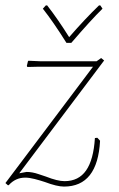

<svg xmlns="http://www.w3.org/2000/svg" viewBox="-26 -678 439 708"><path d="M358 -455 45 -39 72 -44Q93 -44 116 -36Q139 -28 143 -27Q186 -10 212 -10Q264 -10 291.5 -49.5Q319 -89 324 -169L333 -170L343 -159Q334 10 210 10Q184 10 139 -7Q121 -13 101.5 -18Q82 -23 67 -23Q31 -23 6 5H3L-6 -3L317 -432H117L75 -431L73 -435L77 -452L79 -454L125 -452H330L347 -464ZM352 -646Q310 -605 237 -520H219Q170 -598 132 -646L143 -658H148Q187 -608 229 -541Q288 -609 339 -658H344Z"/></svg>

Font: Luna Sans Thin
Style: Italic
Weight: 250
Italic angle: -7°
Designer: Juan Pablo del Peral
Foundry: Huerta Tipografica
Version: Version 2.001; ttfautohint (v1.5)